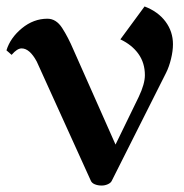

<svg xmlns="http://www.w3.org/2000/svg" viewBox="-32 -557 570 595"><path d="M504 -420Q504 -399 498 -374.5Q492 -350 483 -332L314 4Q311 10 302 14Q293 18 283 18Q271 18 261.5 14Q252 10 249 2L82 -366Q60 -407 35 -407Q21 -407 4 -387L-12 -401Q0 -440 36 -469.5Q72 -499 115 -499Q142 -499 160.5 -470.5Q179 -442 196 -402L326 -109L398 -257Q417 -297 417 -324Q417 -362 397 -390Q377 -418 341 -435L416 -537Q458 -521 481 -490Q504 -459 504 -420Z"/></svg>

Font: Amita
Style: Bold
Weight: 700
Designer: Eduardo Rodriguez Tunni, Modular Infotech, Brian J. Bonislawsky
Foundry: Eduardo Rodriguez Tunni, Modular Infotech, Brian J. Bonislawsky
Version: Version 1.003